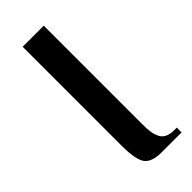

<svg xmlns="http://www.w3.org/2000/svg" viewBox="-218 -696 733 733"><g transform="rotate(-45 148.0 -330.0)"><path d="M172.9 0Q120.1 0 101.6 -25.4Q83 -50.8 83 -126V-660.2H196.8V-126Q196.8 -101.1 199.5 -84.5Q202.1 -67.9 209.2 -53.7Q216.3 -39.6 230.7 -32.7Q245.1 -25.9 267.1 -25.9H280.8V0Z"/></g></svg>

Font: El Messiri SemiBold
Style: Regular
Weight: 600
Designer: Mohamed Gaber
Foundry: Kief Type Foundry
Version: Version 2.007;PS 002.007;hotconv 1.0.88;makeotf.lib2.5.64775